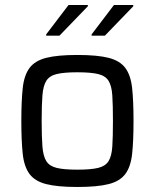

<svg xmlns="http://www.w3.org/2000/svg" viewBox="-20 -737 617 765"><path d="M288 8Q209 8 164 -3.5Q119 -15 97.5 -44Q76 -73 70.5 -124.5Q65 -176 65 -255Q65 -334 70.5 -385.5Q76 -437 97.5 -466Q119 -495 164 -506.5Q209 -518 288 -518Q368 -518 413 -506.5Q458 -495 479.5 -466Q501 -437 506.5 -385.5Q512 -334 512 -255Q512 -176 506.5 -124.5Q501 -73 479.5 -44Q458 -15 413 -3.5Q368 8 288 8ZM288 -61Q342 -61 371 -68Q400 -75 412.5 -95Q425 -115 427.5 -153.5Q430 -192 430 -255Q430 -318 427.5 -356.5Q425 -395 412.5 -415Q400 -435 371 -442Q342 -449 288 -449Q235 -449 206 -442Q177 -435 164.5 -415Q152 -395 149 -356.5Q146 -318 146 -255Q146 -192 149 -153.5Q152 -115 164.5 -95Q177 -75 206 -68Q235 -61 288 -61ZM164 -595V-600L253 -717H330V-712L217 -595ZM345 -595V-600L434 -717H511V-712L398 -595Z"/></svg>

Font: Saira
Style: Regular
Weight: 400
Designer: Hector Gatti with collaboration of the Omnibus-Type team
Foundry: Omnibus-Type
Version: Version 1.100; ttfautohint (v1.8.3)